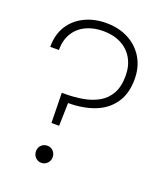

<svg xmlns="http://www.w3.org/2000/svg" viewBox="-133 -801 765 896"><g transform="rotate(20 249.5 -353.5)"><path d="M159 -186 156 -335H174Q219 -335 261 -342.5Q303 -350 336.5 -369Q370 -388 389.5 -422.5Q409 -457 409 -511Q409 -560 388 -596.5Q367 -633 329 -652.5Q291 -672 241 -672Q191 -672 153.5 -653.5Q116 -635 95.5 -600.5Q75 -566 75 -518H32Q32 -580 59.5 -623Q87 -666 134.5 -689Q182 -712 241 -712Q303 -712 351 -687Q399 -662 426.5 -616.5Q454 -571 454 -510Q454 -438 421 -391Q388 -344 331 -322Q274 -300 200 -300L197 -186ZM178 5Q160 5 148 -7.5Q136 -20 136 -38Q136 -56 148 -68Q160 -80 178 -80Q195 -80 207 -68Q219 -56 219 -37Q219 -20 207 -7.5Q195 5 178 5Z"/></g></svg>

Font: DM Sans 28pt ExtraLight
Style: Regular
Weight: 250
Version: Version 4.004;gftools[0.9.30]